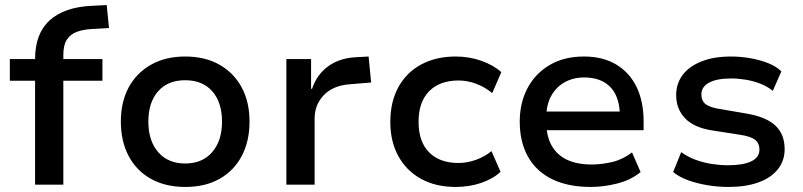

<svg xmlns="http://www.w3.org/2000/svg" viewBox="-20 -732 3184 761"><path d="M119 0V-412H19V-498H149L119 -468V-498Q119 -599 177 -651.5Q235 -704 344 -709L403 -712L412 -621L343 -617Q310 -615 285 -606Q260 -597 245.5 -575.5Q231 -554 231 -514V-490L215 -498H386V-412H231V0Z M715 9Q636 9 578.5 -23Q521 -55 490 -113.5Q459 -172 459 -250Q459 -328 490 -385.5Q521 -443 578.5 -475.5Q636 -508 714 -508Q793 -508 850 -475.5Q907 -443 938 -385.5Q969 -328 969 -250Q969 -172 938 -113.5Q907 -55 850 -23Q793 9 715 9ZM714 -84Q782 -84 821 -129Q860 -174 860 -250Q860 -326 821.5 -370Q783 -414 714 -414Q645 -414 606.5 -370Q568 -326 568 -250Q568 -174 607 -129Q646 -84 714 -84Z M1115 0V-498H1213V-380H1217Q1235 -435 1279 -468Q1323 -501 1387 -505L1441 -508L1451 -405L1366 -398Q1300 -393 1263.5 -355Q1227 -317 1227 -262V0Z M1786 9Q1707 9 1649 -23Q1591 -55 1559 -113Q1527 -171 1527 -249Q1527 -328 1559 -386.5Q1591 -445 1649.5 -476.5Q1708 -508 1786 -508Q1840 -508 1888 -491Q1936 -474 1967 -446L1931 -363Q1902 -387 1867 -400Q1832 -413 1798 -413Q1723 -413 1681 -370.5Q1639 -328 1639 -249Q1639 -170 1681 -128Q1723 -86 1797 -86Q1832 -86 1866.5 -98.5Q1901 -111 1928 -133L1964 -51Q1934 -23 1887 -7Q1840 9 1786 9Z M2321 9Q2232 9 2169 -21.5Q2106 -52 2073 -110.5Q2040 -169 2040 -250Q2040 -324 2070.5 -382Q2101 -440 2158 -474Q2215 -508 2295 -508Q2369 -508 2422 -476.5Q2475 -445 2503 -387.5Q2531 -330 2531 -250V-216H2125V-290H2454L2437 -270Q2437 -347 2400 -386Q2363 -425 2296 -425Q2252 -425 2218 -406Q2184 -387 2164.5 -351.5Q2145 -316 2145 -264V-251Q2145 -193 2166.5 -155Q2188 -117 2228 -98.5Q2268 -80 2325 -80Q2365 -80 2407 -90Q2449 -100 2485 -128L2519 -50Q2480 -18 2426 -4.5Q2372 9 2321 9Z M2868 9Q2825 9 2783.5 2Q2742 -5 2707.5 -17.5Q2673 -30 2648 -50L2680 -129Q2706 -110 2737.5 -98.5Q2769 -87 2802 -82Q2835 -77 2865 -77Q2925 -77 2957.5 -92.5Q2990 -108 2990 -139Q2990 -165 2972 -178.5Q2954 -192 2912 -198L2803 -215Q2731 -226 2695.5 -263Q2660 -300 2660 -355Q2660 -400 2685 -434Q2710 -468 2759 -488Q2808 -508 2878 -508Q2915 -508 2953 -501.5Q2991 -495 3024 -482Q3057 -469 3077 -449L3043 -372Q3022 -389 2994.5 -400Q2967 -411 2936.5 -416Q2906 -421 2878 -421Q2821 -421 2790.5 -404.5Q2760 -388 2760 -358Q2760 -332 2777 -319Q2794 -306 2833 -300L2938 -282Q3016 -269 3053 -234.5Q3090 -200 3090 -141Q3090 -95 3063 -61Q3036 -27 2986 -9Q2936 9 2868 9Z"/></svg>

Font: Nunito Sans 7pt SemiBold
Style: Regular
Weight: 600
Designer: Vernon Adams
Foundry: Vernon Adams
Version: Version 3.101;gftools[0.9.27]